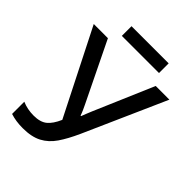

<svg xmlns="http://www.w3.org/2000/svg" viewBox="-243 -987 1122 1122"><g transform="rotate(45 318.0 -425.5)"><path d="M410 -205Q378 -134 345.5 -86.5Q313 -39 266.5 -14.5Q220 10 147 10Q91 10 45 -5V-106Q89 -87 141 -87Q195 -87 224.5 -111Q254 -135 277 -188L11 -714H128L307 -346Q313 -334 321.5 -315Q330 -296 335 -281H339Q344 -293 351.5 -313Q359 -333 365 -346L523 -714H636ZM483 -861V-781H176V-861Z"/></g></svg>

Font: Noto Sans Medium
Style: Regular
Weight: 500
Designer: Monotype Design Team
Foundry: Monotype Imaging Inc.
Version: Version 2.007